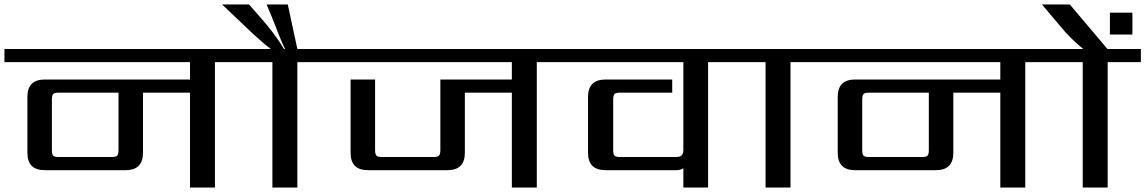

<svg xmlns="http://www.w3.org/2000/svg" viewBox="-40 -842 5142 862"><path d="M492 -168V-426H224Q205 -426 199 -420Q193 -414 193 -395V-168Q193 -149 199 -143Q205 -137 224 -137H461Q480 -137 486 -143Q492 -149 492 -168ZM1074 -622V-563H925V0H813V-426H602V-156Q602 -78 524 -78H161Q83 -78 83 -156V-407Q83 -485 161 -485H813V-563H-20V-622Z M1444 -622V-563H1295V0H1183V-563H1034V-622H1176Q1145 -645 1096 -690L957 -822H1078L1121 -773Q1193 -693 1235 -622H1240Q1226 -647 1179 -769L1157 -822H1252L1295 -622Z M2519 -622V-563H2370V0H2258V-426H2047V-156Q2047 -78 1969 -78H1612Q1534 -78 1534 -156V-485H1644V-168Q1644 -149 1650.5 -143Q1657 -137 1676 -137H1905Q1924 -137 1930.5 -143Q1937 -149 1937 -168V-485H2258V-563H1404V-622Z M3288 -622V-563H3139V0H3028V-87Q3017 -78 2996 -78H2679Q2600 -78 2600 -156V-407Q2600 -485 2679 -485H2978V-426H2744Q2725 -426 2719 -420Q2713 -414 2713 -395V-168Q2713 -149 2719 -143Q2725 -137 2744 -137H2994Q3013 -137 3020.5 -144.5Q3028 -152 3028 -171V-563H2479V-622Z M3658 -622V-563H3509V0H3397V-563H3248V-622Z M4130 -168V-426H3862Q3843 -426 3837 -420Q3831 -414 3831 -395V-168Q3831 -149 3837 -143Q3843 -137 3862 -137H4099Q4118 -137 4124 -143Q4130 -149 4130 -168ZM4712 -622V-563H4563V0H4451V-426H4240V-156Q4240 -78 4162 -78H3799Q3721 -78 3721 -156V-407Q3721 -485 3799 -485H4451V-563H3618V-622Z M5044 -785V-687H4943V-785ZM5082 -622V-563H4933V0H4821V-563H4672V-622H4823Q4763 -672 4723 -721L4638 -822H4763L4932 -622Z"/></svg>

Font: Sarpanch Medium
Style: Regular
Weight: 500
Designer: Manushi Parikh (Devanagari and Latin), Jyotish Sonowal (Devanagari)
Foundry: Indian Type Foundry
Version: Version 2.004;PS 1.0;hotconv 1.0.78;makeotf.lib2.5.61930; tt